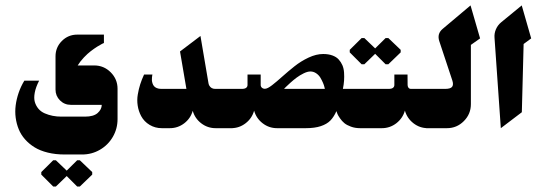

<svg xmlns="http://www.w3.org/2000/svg" viewBox="-20 -474 2004 710"><path d="M186.7 215.7 226.7 177 265.3 215.7H275.3L321 171.7V162.3L275.3 118.7H265.3L226.7 157L186.7 118.7H176.7L132.7 162.3V171.7L176.7 215.7ZM219 97.3H283.7Q319.3 97.3 349.5 79.8Q379.7 62.3 397.2 32.2Q414.7 2 414.7 -33.7V-145.7Q414.7 -181.3 389.3 -206.7Q364 -232 328.3 -232H267.3Q277 -247.7 290.5 -261.8Q304 -276 316.3 -285.3Q328.7 -294.7 339.8 -301.7Q351 -308.7 357.7 -312L364.3 -315V-346H265.7Q232.3 -346 208.8 -322.5Q185.3 -299 185.3 -265.7V-142.7Q185.3 -119.3 201.8 -102.8Q218.3 -86.3 242 -86.3H356.3Q356 -69.3 341 -56Q326 -42.7 294.3 -42.7H207Q190 -42.7 174.8 -45.7Q159.7 -48.7 145.5 -54.8Q131.3 -61 122.2 -71.8Q113 -82.7 108.8 -96.8Q104.7 -111 108.5 -131.3Q112.3 -151.7 124.7 -175.7H70Q57 -154.3 49 -131Q41 -107.7 38 -84.5Q35 -61.3 38 -38.8Q41 -16.3 49.2 3.8Q57.3 24 72.5 41.2Q87.7 58.3 108 70.8Q128.3 83.3 156.7 90.3Q185 97.3 219 97.3Z M607.7 0Q637.7 0 661.2 -18Q684.7 -36 692.7 -64.3Q700.7 -36 724.2 -18Q747.7 0 777.7 0H839V-145.3H775.7Q760.7 -145.3 753.7 -158Q751.7 -162 751 -166L721.3 -341L645.7 -283.7L669.3 -145.3H576.3Q566.7 -145.3 559.7 -148.3Q552.7 -151.3 549.2 -155.8Q545.7 -160.3 543.8 -166.3Q542 -172.3 541.7 -177.3Q541.3 -182.3 542 -187.8Q542.7 -193.3 543 -195.3Q543.3 -197.3 543.7 -198.3H512.7Q504 -179.3 498.5 -162.2Q493 -145 489.5 -124.5Q486 -104 489.2 -83.5Q492.3 -63 502 -44.7Q513 -24.3 533.3 -12.2Q553.7 0 578.3 0Z M834.7 0Q864.7 0 888.2 -18.2Q911.7 -36.3 919.7 -64.7Q927.7 -36.3 951.2 -18.2Q974.7 0 1004.7 0H1110.7Q1143.7 0 1166.2 -7.5Q1188.7 -15 1201.7 -28.3Q1214.7 -41.7 1224 -63Q1225.7 -57.7 1228 -52.2Q1230.3 -46.7 1237.3 -36.5Q1244.3 -26.3 1253.3 -18.8Q1262.3 -11.3 1277.7 -5.7Q1293 0 1311.7 0H1368.7V-145.3H1248Q1251.3 -161.3 1252.3 -175.8Q1253.3 -190.3 1252.3 -205.5Q1251.3 -220.7 1246.2 -232.7Q1241 -244.7 1232.3 -254.2Q1223.7 -263.7 1209 -269Q1194.3 -274.3 1175 -274.3Q1149.3 -274.3 1121 -261Q1092.7 -247.7 1069 -228.8Q1045.3 -210 1024.3 -191.2Q1003.3 -172.3 986.2 -159Q969 -145.7 959.7 -145.7Q952.7 -145.7 948.3 -149.8Q944 -154 944 -159.7V-198.3H895.3V-159.7Q895.3 -153.3 890.3 -149.3Q885.3 -145.3 874.3 -145.3H792.3V0ZM1127.7 -209.7Q1139.3 -209.7 1149.2 -203Q1159 -196.3 1164.7 -186.8Q1170.3 -177.3 1174.3 -168Q1178.3 -158.7 1179.7 -152L1181.3 -145.3H1030.3Q1032.7 -148 1037 -152.3Q1041.3 -156.7 1053.5 -167.7Q1065.7 -178.7 1077.2 -187.2Q1088.7 -195.7 1102.8 -202.7Q1117 -209.7 1127.7 -209.7Z M1327.3 -236.3 1367.3 -275 1406 -236.3H1416L1461.7 -280.3V-289.7L1416 -333.3H1406L1367.3 -295L1327.3 -333.3H1317.3L1273.3 -289.7V-280.3L1317.3 -236.3ZM1392 0Q1422 0 1445.7 -18.3Q1469.3 -36.7 1477.3 -65Q1485.3 -36.7 1508.8 -18.3Q1532.3 0 1562.3 0H1603.7V-145.3H1499.3Q1491 -145.3 1488 -154.7Q1487.3 -157.3 1487.3 -159.7L1487 -198.3H1438.3V-159.7Q1438.3 -153.3 1433.3 -149.3Q1428.3 -145.3 1417.3 -145.3H1322V0Z M1556.7 0H1632.7Q1669.3 0 1695.3 -26.2Q1721.3 -52.3 1721.3 -89V-308L1755.3 -332L1720 -454L1616.7 -367Q1595.7 -349.3 1604.3 -322.3L1652.7 -176.3Q1657.7 -161 1652 -153.2Q1646.3 -145.3 1626 -145.3H1556.7Z M1832 0 1909.7 -59 1916.3 -311.3 1944.3 -332 1909.3 -454 1833 -391.3Q1820.3 -380.7 1813.8 -365.5Q1807.3 -350.3 1808.7 -334Z"/></svg>

Font: Jomhuria
Style: Regular
Weight: 400
Designer: Arabic design by Kourosh Beigpour, Latin design by Eben Sorkin, engineering by Lasse Fister and Khaled Hosney
Version: Version 1.0000